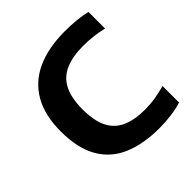

<svg xmlns="http://www.w3.org/2000/svg" viewBox="-166 -729 864 864"><g transform="rotate(-45 266.0 -297.0)"><path d="M367 7.5Q263.5 7.5 190.8 -23.8Q118 -55 79.5 -122.2Q41 -189.5 41 -296.5Q41 -398.5 80 -466.5Q119 -534.5 193.2 -568.5Q267.5 -602.5 374 -602.5Q409 -602.5 443.5 -599.2Q478 -596 509.5 -588.5V-483Q479.5 -490 448.5 -493.8Q417.5 -497.5 384.5 -497.5Q316 -497.5 270.5 -477.2Q225 -457 202.8 -413Q180.5 -369 180.5 -297.5Q180.5 -224 202.8 -180.2Q225 -136.5 269.2 -117Q313.5 -97.5 379.5 -97.5Q412.5 -97.5 444.8 -102.8Q477 -108 509.5 -117V-12Q479.5 -2.5 442.2 2.5Q405 7.5 367 7.5Z"/></g></svg>

Font: Encode Sans SC Condensed Thin SemiBold
Style: Regular
Weight: 600
Version: Version 3.002